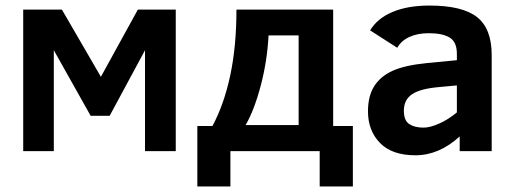

<svg xmlns="http://www.w3.org/2000/svg" viewBox="-20 -547 1867 695"><path d="M616.2 0H504.9V-365.2L377 -127.9H308.1L174.8 -365.2V0H64V-512.2H204.1L345.2 -269L479 -512.2H616.2Z M694.3 127.9V-90.8H749Q791 -168.9 813.5 -274.4Q835.9 -379.9 835.9 -512.2H1186V-90.8H1257.3V127.9H1137.2V0H814V127.9ZM1061 -418.9H952.1Q947.3 -325.7 923.8 -237.1Q900.4 -148.4 869.1 -94.2H1061Z M1644 0V-53.2Q1569.3 15.1 1483.9 15.1Q1398.9 15.1 1355.5 -29.5Q1312 -74.2 1312 -144Q1312 -198.7 1334.2 -234.4Q1356.4 -270 1400.1 -290.3Q1443.8 -310.5 1525.9 -318.8L1633.8 -329.1V-352.1Q1633.8 -395 1607.9 -410.9Q1582 -426.8 1532.2 -426.8Q1491.2 -426.8 1461.7 -413.1Q1432.1 -399.4 1418 -374L1319.8 -437Q1345.7 -480.5 1400.9 -503.7Q1456.1 -526.9 1534.2 -526.9Q1653.8 -526.9 1706.8 -485.1Q1759.8 -443.4 1759.8 -348.1V0ZM1633.8 -237.8 1569.8 -231.9Q1502 -226.1 1471.9 -206.1Q1441.9 -186 1441.9 -146Q1441.9 -110.8 1461.4 -97.9Q1481 -85 1513.2 -85Q1536.1 -85 1569.1 -99.4Q1602.1 -113.8 1633.8 -140.1Z"/></svg>

Font: Clear Sans
Style: Bold
Weight: 700
Foundry: Intel Corporation
Version: Version 1.00